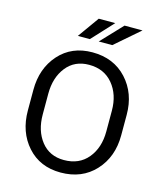

<svg xmlns="http://www.w3.org/2000/svg" viewBox="-133 -1021 962 1129"><g transform="rotate(15 347.5 -456.0)"><path d="M307 -792H234L326.5 -921.5H427ZM443.5 -792H361L483.5 -921.5H593ZM343 10.5Q217 10.5 140.2 -75.5Q63.5 -161.5 63.5 -292.5V-418Q63.5 -548.5 140.2 -634.8Q217 -721 343 -721Q473 -721 552.2 -634.8Q631.5 -548.5 631.5 -418V-292.5Q631.5 -161.5 552.2 -75.5Q473 10.5 343 10.5ZM343 -65.5Q435.5 -65.5 488.2 -129.2Q541 -193 541 -292.5V-419Q541 -517 487.8 -581Q434.5 -645 343 -645Q255 -645 204.5 -581Q154 -517 154 -419V-292.5Q154 -193.5 204.5 -129.5Q255 -65.5 343 -65.5Z"/></g></svg>

Font: Roberto Sans
Style: Regular
Weight: 400
Designer: Google (font) & Cristiano Sobral (main changes)
Version: Version 1.500; ttfautohint (v1.8.4.7-5d5b-dirty)